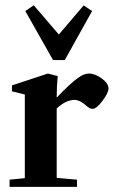

<svg xmlns="http://www.w3.org/2000/svg" viewBox="-20 -724 446 744"><path d="M185.5 -491.2 78.1 -681.2 110.8 -703.6 208 -590.3 304.2 -703.1 336.9 -681.2 231 -491.2ZM17.1 0V-27.8L76.2 -33.7V-357.9L26.4 -370.1V-393.1L165.5 -439L203.6 -429.2Q199.7 -389.2 199.7 -345.7Q251.5 -400.4 282.7 -422.4Q305.2 -439 324.2 -439Q348.6 -439 374.5 -419.9Q400.4 -400.9 400.4 -380.9Q400.4 -364.3 377.2 -333.3Q354 -302.2 338.4 -302.2Q327.6 -302.2 314.9 -314Q289.6 -336.9 269 -336.9Q235.4 -336.9 199.7 -303.7V-34.7L278.3 -27.8V0Z"/></svg>

Font: Elstob 14pt
Style: Bold
Weight: 700
Designer: Peter S. Baker
Version: Version 1.015